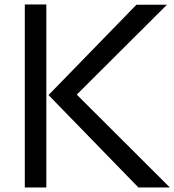

<svg xmlns="http://www.w3.org/2000/svg" viewBox="-20 -830 772 850"><path d="M185.1 -810.1V0H89.8V-810.1ZM320.8 -410.2 731.9 0H592.8L194.8 -409.2L584 -809.1H719.2L320.8 -412.1Z"/></svg>

Font: Sinkin Sans 400 Regular
Style: Regular
Weight: 400
Designer: Keith Bates
Foundry: K-Type
Version: Sinkin Sans (version 1.0)  by Keith Bates   •   © 2014   www